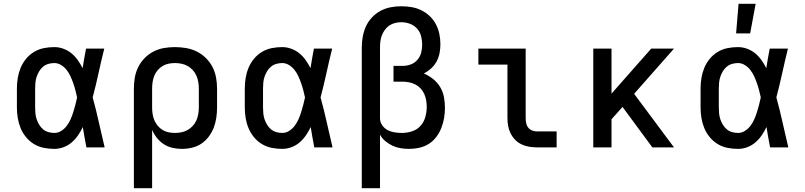

<svg xmlns="http://www.w3.org/2000/svg" viewBox="-20 -776 4240 1011"><path d="M266 8Q238 8 210.5 2.5Q183 -3 159 -17.5Q135 -32 117 -54Q99 -76 88.5 -101.5Q78 -127 73.5 -154.5Q69 -182 69 -210V-310Q69 -338 73.5 -365.5Q78 -393 88.5 -418.5Q99 -444 117 -466Q135 -488 159 -502.5Q183 -517 210.5 -522.5Q238 -528 266 -528Q290 -528 313.5 -519.5Q337 -511 356 -495.5Q375 -480 389.5 -459.5Q404 -439 415 -417Q419 -443 423.5 -468.5Q428 -494 433 -520H529Q513 -456 499 -391.5Q485 -327 468 -263Q486 -198 500.5 -132Q515 -66 531 0H435Q430 -27 425 -53.5Q420 -80 416 -107Q405 -84 391 -63.5Q377 -43 358 -26.5Q339 -10 315 -1Q291 8 266 8ZM266 -76Q286 -76 303 -87Q320 -98 332 -114Q344 -130 352 -148.5Q360 -167 366 -186Q372 -205 377 -224.5Q382 -244 386 -263Q382 -282 377 -301Q372 -320 365.5 -338.5Q359 -357 351 -374.5Q343 -392 331 -407.5Q319 -423 302 -433.5Q285 -444 266 -444Q250 -444 234.5 -439.5Q219 -435 207 -425Q195 -415 186.5 -401Q178 -387 173 -372Q168 -357 166.5 -341.5Q165 -326 165 -310V-210Q165 -194 166.5 -178.5Q168 -163 173 -148Q178 -133 186.5 -119Q195 -105 207 -95Q219 -85 234.5 -80.5Q250 -76 266 -76Z M685 215V-310Q685 -339 690 -368Q695 -397 708 -423Q721 -449 741.5 -470Q762 -491 788 -504.5Q814 -518 843 -523Q872 -528 901 -528Q930 -528 959.5 -523Q989 -518 1015.5 -505Q1042 -492 1063.5 -471Q1085 -450 1098.5 -424Q1112 -398 1117.5 -368.5Q1123 -339 1123 -310V-210Q1123 -183 1119 -156Q1115 -129 1105.5 -104Q1096 -79 1079.5 -57Q1063 -35 1041 -20Q1019 -5 992 1.5Q965 8 938 8Q913 8 888.5 2.5Q864 -3 843 -16.5Q822 -30 806.5 -49.5Q791 -69 781 -92V215ZM901 -76Q918 -76 935.5 -79.5Q953 -83 968 -91.5Q983 -100 995 -113Q1007 -126 1014 -142Q1021 -158 1024 -175.5Q1027 -193 1027 -210V-310Q1027 -327 1024 -344.5Q1021 -362 1014 -378Q1007 -394 995 -407Q983 -420 968 -428.5Q953 -437 935.5 -440.5Q918 -444 901 -444Q884 -444 867 -440.5Q850 -437 835.5 -428Q821 -419 810 -406Q799 -393 792.5 -377Q786 -361 783.5 -344Q781 -327 781 -310V-210Q781 -193 783.5 -176Q786 -159 792.5 -143.5Q799 -128 810 -114.5Q821 -101 835.5 -92Q850 -83 867 -79.5Q884 -76 901 -76Z M1466 8Q1438 8 1410.5 2.5Q1383 -3 1359 -17.5Q1335 -32 1317 -54Q1299 -76 1288.5 -101.5Q1278 -127 1273.5 -154.5Q1269 -182 1269 -210V-310Q1269 -338 1273.5 -365.5Q1278 -393 1288.5 -418.5Q1299 -444 1317 -466Q1335 -488 1359 -502.5Q1383 -517 1410.5 -522.5Q1438 -528 1466 -528Q1490 -528 1513.5 -519.5Q1537 -511 1556 -495.5Q1575 -480 1589.5 -459.5Q1604 -439 1615 -417Q1619 -443 1623.5 -468.5Q1628 -494 1633 -520H1729Q1713 -456 1699 -391.5Q1685 -327 1668 -263Q1686 -198 1700.5 -132Q1715 -66 1731 0H1635Q1630 -27 1625 -53.5Q1620 -80 1616 -107Q1605 -84 1591 -63.5Q1577 -43 1558 -26.5Q1539 -10 1515 -1Q1491 8 1466 8ZM1466 -76Q1486 -76 1503 -87Q1520 -98 1532 -114Q1544 -130 1552 -148.5Q1560 -167 1566 -186Q1572 -205 1577 -224.5Q1582 -244 1586 -263Q1582 -282 1577 -301Q1572 -320 1565.5 -338.5Q1559 -357 1551 -374.5Q1543 -392 1531 -407.5Q1519 -423 1502 -433.5Q1485 -444 1466 -444Q1450 -444 1434.5 -439.5Q1419 -435 1407 -425Q1395 -415 1386.5 -401Q1378 -387 1373 -372Q1368 -357 1366.5 -341.5Q1365 -326 1365 -310V-210Q1365 -194 1366.5 -178.5Q1368 -163 1373 -148Q1378 -133 1386.5 -119Q1395 -105 1407 -95Q1419 -85 1434.5 -80.5Q1450 -76 1466 -76Z M1885 215V-525Q1885 -554 1890 -582Q1895 -610 1906.5 -636Q1918 -662 1938 -683.5Q1958 -705 1983 -718.5Q2008 -732 2036 -737.5Q2064 -743 2093 -743Q2120 -743 2147 -738.5Q2174 -734 2198.5 -722Q2223 -710 2243 -691Q2263 -672 2275.5 -648Q2288 -624 2293.5 -597Q2299 -570 2299 -543Q2299 -519 2294.5 -496Q2290 -473 2279 -452.5Q2268 -432 2250.5 -416Q2233 -400 2212 -389Q2238 -378 2260.5 -360Q2283 -342 2297.5 -318Q2312 -294 2317.5 -265.5Q2323 -237 2323 -209Q2323 -182 2318.5 -155Q2314 -128 2304 -102.5Q2294 -77 2277.5 -55Q2261 -33 2238 -18.5Q2215 -4 2188.5 2Q2162 8 2134 8Q2112 8 2090 4.5Q2068 1 2047.5 -8.5Q2027 -18 2009.5 -32.5Q1992 -47 1981 -67V215ZM2096 -76Q2123 -76 2149.5 -84.5Q2176 -93 2194 -113Q2212 -133 2219.5 -159.5Q2227 -186 2227 -213Q2227 -231 2224 -248Q2221 -265 2214 -281Q2207 -297 2195 -310Q2183 -323 2167.5 -331Q2152 -339 2134.5 -342.5Q2117 -346 2100 -346H2052V-429H2100Q2122 -429 2142.5 -436.5Q2163 -444 2177.5 -460.5Q2192 -477 2197.5 -498Q2203 -519 2203 -541Q2203 -564 2197 -586.5Q2191 -609 2175.5 -626Q2160 -643 2138 -651Q2116 -659 2093 -659Q2077 -659 2060.5 -655Q2044 -651 2030.5 -642Q2017 -633 2007 -619.5Q1997 -606 1991 -590.5Q1985 -575 1983 -558.5Q1981 -542 1981 -525V-150Q1982 -131 1993.5 -115Q2005 -99 2022 -90.5Q2039 -82 2058 -79Q2077 -76 2096 -76Z M2807 0Q2786 0 2765.5 -3.5Q2745 -7 2726 -16Q2707 -25 2692.5 -40Q2678 -55 2668.5 -74Q2659 -93 2655.5 -113.5Q2652 -134 2652 -155V-436H2499V-520H2748V-155Q2748 -142 2750.5 -128.5Q2753 -115 2761 -104.5Q2769 -94 2781.5 -89Q2794 -84 2807 -84H2911V0Z M3104 0V-520H3200V-283L3409 -520H3529L3319 -282L3529 0H3415L3258 -213L3200 -148V0Z M3866 8Q3838 8 3810.5 2.5Q3783 -3 3759 -17.5Q3735 -32 3717 -54Q3699 -76 3688.5 -101.5Q3678 -127 3673.5 -154.5Q3669 -182 3669 -210V-310Q3669 -338 3673.5 -365.5Q3678 -393 3688.5 -418.5Q3699 -444 3717 -466Q3735 -488 3759 -502.5Q3783 -517 3810.5 -522.5Q3838 -528 3866 -528Q3890 -528 3913.5 -519.5Q3937 -511 3956 -495.5Q3975 -480 3989.5 -459.5Q4004 -439 4015 -417Q4019 -443 4023.5 -468.5Q4028 -494 4033 -520H4129Q4113 -456 4099 -391.5Q4085 -327 4068 -263Q4086 -198 4100.5 -132Q4115 -66 4131 0H4035Q4030 -27 4025 -53.5Q4020 -80 4016 -107Q4005 -84 3991 -63.5Q3977 -43 3958 -26.5Q3939 -10 3915 -1Q3891 8 3866 8ZM3866 -76Q3886 -76 3903 -87Q3920 -98 3932 -114Q3944 -130 3952 -148.5Q3960 -167 3966 -186Q3972 -205 3977 -224.5Q3982 -244 3986 -263Q3982 -282 3977 -301Q3972 -320 3965.5 -338.5Q3959 -357 3951 -374.5Q3943 -392 3931 -407.5Q3919 -423 3902 -433.5Q3885 -444 3866 -444Q3850 -444 3834.5 -439.5Q3819 -435 3807 -425Q3795 -415 3786.5 -401Q3778 -387 3773 -372Q3768 -357 3766.5 -341.5Q3765 -326 3765 -310V-210Q3765 -194 3766.5 -178.5Q3768 -163 3773 -148Q3778 -133 3786.5 -119Q3795 -105 3807 -95Q3819 -85 3834.5 -80.5Q3850 -76 3866 -76ZM3856 -600 3869 -756H3959L3930 -600Z"/></svg>

Font: Iosevka Fixed Medium Extended
Style: Regular
Weight: 500
Width: 7
Monospace: yes
Designer: Belleve Invis
Foundry: Belleve Invis
Version: Version 24.1.1; ttfautohint (v1.8.4)